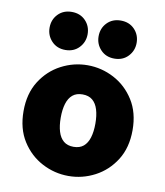

<svg xmlns="http://www.w3.org/2000/svg" viewBox="-84 -814 769 895"><g transform="rotate(10 300.0 -366.0)"><path d="M300 12Q234 12 175 -19Q116 -50 79 -108.5Q42 -167 42 -250Q42 -333 79 -391.5Q116 -450 175 -481Q234 -512 300 -512Q366 -512 425 -481Q484 -450 521 -391.5Q558 -333 558 -250Q558 -167 521 -108.5Q484 -50 425 -19Q366 12 300 12ZM300 -126Q329 -126 347 -141Q365 -156 373.5 -184Q382 -212 382 -250Q382 -288 373.5 -316Q365 -344 347 -359Q329 -374 300 -374Q271 -374 253 -359Q235 -344 226.5 -316Q218 -288 218 -250Q218 -212 226.5 -184Q235 -156 253 -141Q271 -126 300 -126ZM184 -564Q144 -564 119 -590.5Q94 -617 94 -654Q94 -692 119 -718Q144 -744 184 -744Q224 -744 249 -718Q274 -692 274 -654Q274 -617 249 -590.5Q224 -564 184 -564ZM416 -564Q376 -564 351 -590.5Q326 -617 326 -654Q326 -692 351 -718Q376 -744 416 -744Q456 -744 481 -718Q506 -692 506 -654Q506 -617 481 -590.5Q456 -564 416 -564Z"/></g></svg>

Font: Source Code Pro ExtraLight Black
Style: Regular
Weight: 900
Monospace: yes
Version: Version 1.018;hotconv 1.0.116;makeotfexe 2.5.65601